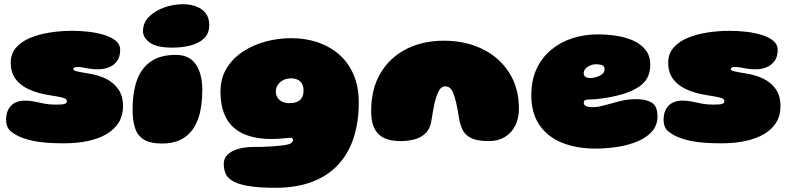

<svg xmlns="http://www.w3.org/2000/svg" viewBox="-20 -660 3762 913"><path d="M283.5 21.5Q238.5 21.5 203.2 18.8Q168 16 140.2 10.5Q112.5 5 89.5 -3.5Q54.5 -16.5 31.8 -35Q9 -53.5 9 -91Q9 -132 32 -156.8Q55 -181.5 100 -181.5Q123 -181.5 144.5 -176.8Q166 -172 190.5 -167.2Q215 -162.5 246 -162.5Q263 -162.5 274.5 -163.5Q286 -164.5 292 -168Q298 -171.5 298 -178Q298 -185.5 292.2 -189.8Q286.5 -194 268.5 -198Q250.5 -202 214 -207.5Q157.5 -216.5 116.5 -235.5Q75.5 -254.5 53.2 -285.5Q31 -316.5 31 -361.5Q31 -403.5 55.5 -432.5Q80 -461.5 122 -479.2Q164 -497 216.2 -505.2Q268.5 -513.5 324 -513.5Q363 -513.5 403 -508.8Q443 -504 476.8 -493.5Q510.5 -483 531 -465.8Q551.5 -448.5 551.5 -423Q551.5 -389 535.8 -368.5Q520 -348 496.2 -339.2Q472.5 -330.5 448 -330.5Q417.5 -330.5 391.2 -336Q365 -341.5 352 -341.5Q344 -341.5 338.8 -340.5Q333.5 -339.5 331.2 -337.2Q329 -335 329 -331Q329 -324.5 345 -320.8Q361 -317 403.5 -310Q446.5 -303.5 483.2 -285.8Q520 -268 542.5 -236Q565 -204 565 -154.5Q565 -111 545 -78.2Q525 -45.5 488 -23.2Q451 -1 399.2 10.2Q347.5 21.5 283.5 21.5Z M750 22.5Q694 22.5 663.8 3.5Q633.5 -15.5 622 -51.5Q610.5 -87.5 610.5 -138Q610.5 -153 611.2 -167.5Q612 -182 613.2 -195.5Q614.5 -209 616.8 -221.8Q619 -234.5 621.8 -246.5Q624.5 -258.5 628 -269.8Q631.5 -281 636 -291Q658.5 -343 702.5 -371Q746.5 -399 816 -399Q880.5 -399 911.2 -353.8Q942 -308.5 942 -232.5Q942 -212.5 940.8 -193.5Q939.5 -174.5 937 -157.2Q934.5 -140 930.8 -123.8Q927 -107.5 921.5 -93.2Q916 -79 909.5 -66Q903 -53 894.5 -42Q871.5 -11 835.8 5.8Q800 22.5 750 22.5ZM798.5 -433.5Q726 -433.5 693 -457Q660 -480.5 660 -511.5Q660 -552 689 -580.8Q718 -609.5 761.8 -624.8Q805.5 -640 850.5 -640Q883.5 -640 911.8 -629.8Q940 -619.5 957.5 -597.8Q975 -576 975 -541Q975 -501 950.5 -477.5Q926 -454 885.8 -443.8Q845.5 -433.5 798.5 -433.5Z M1289 233Q1204.5 233 1155.2 223.5Q1106 214 1082 198Q1058 182 1051 161.5Q1044 141 1044 119.5Q1044 92.5 1062.8 74.8Q1081.5 57 1113.2 48Q1145 39 1184 39Q1206.5 39 1231.5 38.2Q1256.5 37.5 1280 35.8Q1303.5 34 1322.8 31.5Q1342 29 1354 25.5Q1359 24 1362.5 21.8Q1366 19.5 1368.5 17Q1371 14.5 1372.2 11.8Q1373.5 9 1373.5 6Q1373.5 3.5 1372.5 1Q1371.5 -1.5 1369.5 -3.2Q1367.5 -5 1364 -5Q1358 -5 1349 -4Q1340 -3 1328.2 -2Q1316.5 -1 1302.5 0Q1288.5 1 1273 1Q1193.5 1 1139 -23Q1084.5 -47 1056.5 -97Q1028.5 -147 1028.5 -224.5Q1028.5 -287.5 1057.5 -335Q1086.5 -382.5 1135 -414.5Q1183.5 -446.5 1243.2 -462.5Q1303 -478.5 1365 -478.5Q1432.5 -478.5 1490.8 -458.8Q1549 -439 1593 -400.5Q1637 -362 1661.5 -304.8Q1686 -247.5 1686 -172.5Q1686 -79.5 1661.5 -4.5Q1637 70.5 1587.8 123.5Q1538.5 176.5 1463.8 204.8Q1389 233 1289 233ZM1356.5 -169.5Q1374 -169.5 1386.8 -173.5Q1399.5 -177.5 1407.5 -185.2Q1415.5 -193 1419.5 -204Q1423.5 -215 1423.5 -229Q1423.5 -248.5 1416.2 -261.5Q1409 -274.5 1395.5 -281Q1382 -287.5 1362.5 -287.5Q1348 -287.5 1335.2 -282.8Q1322.5 -278 1312.5 -269.5Q1302.5 -261 1297 -249.2Q1291.5 -237.5 1291.5 -223.5Q1291.5 -209.5 1299 -197Q1306.5 -184.5 1321 -177Q1335.5 -169.5 1356.5 -169.5Z M1884 11Q1837 11 1805.5 -4.2Q1774 -19.5 1758 -54.5Q1753.5 -64.5 1750.8 -76.5Q1748 -88.5 1746.5 -102.5Q1745 -116.5 1745 -132Q1745 -237.5 1789.5 -312.2Q1834 -387 1912.2 -426.8Q1990.5 -466.5 2090.5 -466.5Q2192 -466.5 2272.8 -427.5Q2353.5 -388.5 2400.5 -315.8Q2447.5 -243 2447.5 -142.5Q2447.5 -127.5 2445.5 -113.8Q2443.5 -100 2439.8 -87.5Q2436 -75 2430.5 -63.5Q2413.5 -28.5 2381 -8.8Q2348.5 11 2305.5 11Q2252.5 11 2223.2 -2.2Q2194 -15.5 2181 -40.2Q2168 -65 2162.5 -99Q2159 -121 2155.8 -139.2Q2152.5 -157.5 2149 -172Q2145.5 -186.5 2142.2 -197.8Q2139 -209 2135.5 -217.5Q2127.5 -236 2118.2 -242.8Q2109 -249.5 2096.5 -249.5Q2087 -249.5 2078.5 -242.8Q2070 -236 2062 -218.5Q2058 -209.5 2054 -197.2Q2050 -185 2046.2 -168.8Q2042.5 -152.5 2039 -132.2Q2035.5 -112 2031.5 -87Q2026 -48.5 2004.5 -27.2Q1983 -6 1951.8 2.5Q1920.5 11 1884 11Z M2810.5 46.5Q2721.5 46.5 2652.8 18.8Q2584 -9 2545.2 -65.5Q2506.5 -122 2506.5 -207.5Q2506.5 -278 2531.2 -331.8Q2556 -385.5 2599.8 -422.2Q2643.5 -459 2700.8 -477.8Q2758 -496.5 2823 -496.5Q2867 -496.5 2911 -489.8Q2955 -483 2991.5 -466.8Q3028 -450.5 3050 -422.5Q3072 -394.5 3072 -352.5Q3072 -324.5 3064.2 -303.8Q3056.5 -283 3042.5 -268Q3028.5 -253 3009.8 -242Q2991 -231 2969 -222Q2947 -213 2913.2 -205Q2879.5 -197 2844.8 -192Q2810 -187 2784.5 -187Q2769 -187 2762.5 -183.8Q2756 -180.5 2756 -172Q2756 -167 2758.2 -163Q2760.5 -159 2765 -156.5Q2770.5 -153 2779.2 -151.8Q2788 -150.5 2799 -150.5Q2824.5 -150.5 2857 -160Q2889.5 -169.5 2927.2 -179Q2965 -188.5 3007 -188.5Q3052 -188.5 3079.2 -172Q3106.5 -155.5 3106.5 -106.5Q3106.5 -65.5 3081.5 -36.2Q3056.5 -7 3014.2 11.2Q2972 29.5 2919 38Q2866 46.5 2810.5 46.5ZM2790 -289Q2801.5 -289 2816.8 -293.8Q2832 -298.5 2843.5 -307.8Q2855 -317 2855 -330Q2855 -347 2841.5 -350.8Q2828 -354.5 2813.5 -354.5Q2803.5 -354.5 2793.2 -351.2Q2783 -348 2774.5 -342.2Q2766 -336.5 2760.8 -329Q2755.5 -321.5 2755.5 -313Q2755.5 -303 2760.2 -297.8Q2765 -292.5 2773 -290.8Q2781 -289 2790 -289Z M3410 21.5Q3365 21.5 3329.8 18.8Q3294.5 16 3266.8 10.5Q3239 5 3216 -3.5Q3181 -16.5 3158.2 -35Q3135.5 -53.5 3135.5 -91Q3135.5 -132 3158.5 -156.8Q3181.5 -181.5 3226.5 -181.5Q3249.5 -181.5 3271 -176.8Q3292.5 -172 3317 -167.2Q3341.5 -162.5 3372.5 -162.5Q3389.5 -162.5 3401 -163.5Q3412.5 -164.5 3418.5 -168Q3424.5 -171.5 3424.5 -178Q3424.5 -185.5 3418.8 -189.8Q3413 -194 3395 -198Q3377 -202 3340.5 -207.5Q3284 -216.5 3243 -235.5Q3202 -254.5 3179.8 -285.5Q3157.5 -316.5 3157.5 -361.5Q3157.5 -403.5 3182 -432.5Q3206.5 -461.5 3248.5 -479.2Q3290.5 -497 3342.8 -505.2Q3395 -513.5 3450.5 -513.5Q3489.5 -513.5 3529.5 -508.8Q3569.5 -504 3603.2 -493.5Q3637 -483 3657.5 -465.8Q3678 -448.5 3678 -423Q3678 -389 3662.2 -368.5Q3646.5 -348 3622.8 -339.2Q3599 -330.5 3574.5 -330.5Q3544 -330.5 3517.8 -336Q3491.5 -341.5 3478.5 -341.5Q3470.5 -341.5 3465.2 -340.5Q3460 -339.5 3457.8 -337.2Q3455.5 -335 3455.5 -331Q3455.5 -324.5 3471.5 -320.8Q3487.5 -317 3530 -310Q3573 -303.5 3609.8 -285.8Q3646.5 -268 3669 -236Q3691.5 -204 3691.5 -154.5Q3691.5 -111 3671.5 -78.2Q3651.5 -45.5 3614.5 -23.2Q3577.5 -1 3525.8 10.2Q3474 21.5 3410 21.5Z"/></svg>

Font: Gluten Black
Style: Regular
Weight: 900
Designer: Tyler Finck
Foundry: Etcetera Type Company
Version: Version 1.300